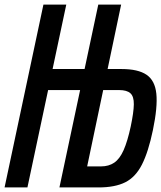

<svg xmlns="http://www.w3.org/2000/svg" viewBox="-81 -820 705 840"><path d="M-61 0 109 -800H209L39 0ZM179 0 349 -800H449L285 -19L227 -92H361Q395 -92 419 -108.5Q443 -125 460 -163.5Q477 -202 491 -267Q504 -329 504.5 -363.5Q505 -398 489.5 -412Q474 -426 440 -426H80L99 -518H451Q523 -518 560 -493Q597 -468 603 -410Q609 -352 588 -251Q568 -155 540 -100Q512 -45 467 -22.5Q422 0 350 0Z"/></svg>

Font: Victor Mono Thin
Style: Italic
Weight: 100
Italic angle: -12°
Monospace: yes
Designer: Rune Bjørnerås
Version: Version 1.561;gftools[0.9.30]